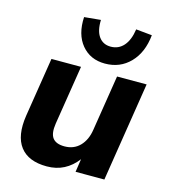

<svg xmlns="http://www.w3.org/2000/svg" viewBox="-113 -846 834 947"><g transform="rotate(15 303.5 -372.5)"><path d="M35 0ZM213 11Q119 11 77 -44Q35 -99 51 -204L99 -507H250L202 -205Q194 -153 211.5 -130Q229 -107 272 -107Q320 -107 350.5 -138.5Q381 -170 389 -223L434 -507H585L505 0H358L368 -67Q339 -29 300.5 -9Q262 11 213 11ZM359 -553Q284 -553 240 -606Q196 -659 201 -748L285 -756Q283 -700 304.5 -670.5Q326 -641 365 -641Q405 -641 431 -670.5Q457 -700 465 -756L547 -748Q538 -658 487 -605.5Q436 -553 359 -553Z"/></g></svg>

Font: Winston
Style: Bold Italic
Weight: 700
Italic angle: -9°
Designer: Original fonts by Vernon Adams / Changes by Cristiano Sobral
Foundry: Original fonts by Vernon Adams / Changes by Cristiano Sobral
Version: Version 2.503;July 17, 2020;FontCreator 13.0.0.2655 64-bit